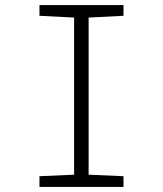

<svg xmlns="http://www.w3.org/2000/svg" viewBox="-20 -734 640 754"><path d="M465 0V-42L328 -48V-665L465 -672V-714H135V-672L271 -665V-48L135 -42V0Z"/></svg>

Font: Noto Sans Mono UI Light
Style: Regular
Weight: 300
Designer: Monotype Design team
Foundry: Monotype Imaging Inc.
Version: 1.000